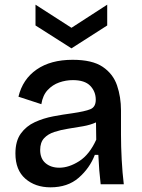

<svg xmlns="http://www.w3.org/2000/svg" viewBox="-20 -789 608 822"><path d="M196 13Q131 13 88.5 -24Q46 -61 46 -132Q46 -185 69 -217Q92 -249 129 -266Q166 -283 208.5 -291Q251 -299 289 -304Q344 -312 367 -321.5Q390 -331 390 -362Q390 -397 366.5 -421.5Q343 -446 292 -446Q262 -446 233.5 -436Q205 -426 184 -403.5Q163 -381 157 -343L59 -375Q77 -450 137 -491.5Q197 -533 291 -533Q375 -533 419.5 -503Q464 -473 481 -423.5Q498 -374 498 -316V-212Q498 -162 501 -105.5Q504 -49 510 0H411Q404 -58 401 -126H386Q364 -69 317 -28Q270 13 196 13ZM234 -71Q275 -71 319 -99Q363 -127 392 -191L391 -265Q367 -254 335.5 -248.5Q304 -243 272 -238Q240 -233 212.5 -224Q185 -215 168.5 -197Q152 -179 152 -147Q152 -110 175 -90.5Q198 -71 234 -71ZM132 -769 286 -670 439 -769V-680L286 -582L132 -680Z"/></svg>

Font: Bricolage Grotesque 10pt Medium
Style: Regular
Weight: 500
Designer: Mathieu Triay
Foundry: Atelier Triay
Version: Version 1.000; ttfautohint (v1.8.4.7-5d5b);gftools[0.9.32]